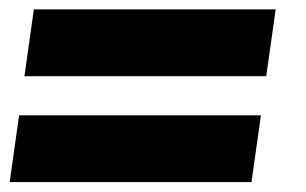

<svg xmlns="http://www.w3.org/2000/svg" viewBox="-33 -498 633 397"><path d="M17.5 -340.5 37 -478.5H537L517.5 -340.5ZM-13 -121.5 6.5 -259.5H506.5L487 -121.5Z"/></svg>

Font: Urbanist ExtraBold
Style: Italic
Weight: 800
Italic angle: -8°
Designer: Corey Hu
Foundry: Corey Hu
Version: Version 1.321; ttfautohint (v1.8.4.7-5d5b)